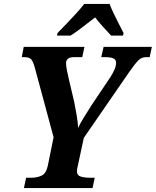

<svg xmlns="http://www.w3.org/2000/svg" viewBox="-20 -951 788 971"><path d="M101 0 112 -52H137Q167 -52 190.5 -63Q214 -74 222 -114L251 -257L156 -609Q148 -638 138.5 -650Q129 -662 102 -662H90L100 -714H407L396 -662H354Q314 -662 314 -631Q314 -618 318.5 -595.5Q323 -573 329 -547L355 -437Q361 -406 367.5 -369.5Q374 -333 375 -304Q384 -324 402.5 -354.5Q421 -385 445 -422L539 -562Q551 -581 559 -599.5Q567 -618 567 -634Q567 -649 554 -655.5Q541 -662 510 -662H492L504 -714H748L737 -662H719Q697 -662 681 -647Q665 -632 635 -589L404 -254L374 -115Q369 -93 369 -86Q369 -64 388.5 -58Q408 -52 437 -52H459L448 0ZM271 -784Q289 -803 314 -828.5Q339 -854 363.5 -881Q388 -908 406 -931H534Q542 -910 555 -883Q568 -856 581.5 -829.5Q595 -803 605 -784L602 -771H542Q526 -788 501.5 -815Q477 -842 461 -863Q431 -840 397.5 -814Q364 -788 337 -771H268Z"/></svg>

Font: Noto Serif SemiCondensed
Style: Bold Italic
Weight: 700
Width: 4
Italic angle: -12°
Designer: Monotype Design Team
Foundry: Monotype Imaging Inc.
Version: Version 2.014